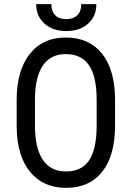

<svg xmlns="http://www.w3.org/2000/svg" viewBox="-20 -903 641 933"><path d="M449.7 -417.5Q449.7 -530.3 412.8 -585.2Q376 -640.1 299.8 -640.1Q226.1 -640.1 188.2 -584.5Q150.4 -528.8 149.9 -420.4V-293Q149.9 -184.1 187.7 -127Q225.6 -69.8 300.8 -69.8Q376 -69.8 412.1 -122.6Q448.2 -175.3 449.7 -284.2ZM539.1 -293Q539.1 -147.5 477.1 -68.8Q415 9.8 300.8 9.8Q190.9 9.8 127.2 -66.7Q63.5 -143.1 61 -282.7V-416.5Q61 -559.1 124 -639.9Q187 -720.7 299.8 -720.7Q412.1 -720.7 474.9 -643.3Q537.6 -565.9 539.1 -422.4ZM448.2 -882.8Q448.2 -823.7 408 -787.8Q367.7 -752 302.2 -752Q236.8 -752 196.3 -788.1Q155.8 -824.2 155.8 -882.8H229.5Q229.5 -848.6 248 -829.3Q266.6 -810.1 302.2 -810.1Q336.4 -810.1 355.7 -829.1Q375 -848.1 375 -882.8Z"/></svg>

Font: MAUL Condensed
Style: Condensed Regular
Weight: 400
Designer: MAUL
Version: Version 1.0; 2020; ttfautohint (v1.8.3)